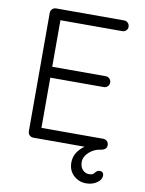

<svg xmlns="http://www.w3.org/2000/svg" viewBox="-96 -767 771 1024"><g transform="rotate(10 289.5 -254.5)"><path d="M525 135Q525 157 500.5 174Q476 191 442 191Q403 191 374.5 164.5Q346 138 346 95Q346 39 401 0H124Q111 0 102.5 -8.5Q94 -17 94 -30V-670Q94 -683 102.5 -691.5Q111 -700 124 -700H491Q504 -700 512.5 -691.5Q521 -683 521 -670Q521 -658 512.5 -650Q504 -642 491 -642H157V-390H446Q459 -390 467.5 -381.5Q476 -373 476 -360Q476 -348 467.5 -339.5Q459 -331 446 -331H157V-59H491Q504 -59 512.5 -50.5Q521 -42 521 -29Q521 -4 487 1Q454 5 427 29Q400 53 400 83Q400 109 414.5 124.5Q429 140 449 140Q471 140 478 128Q489 113 504 113Q514 113 519.5 119Q525 125 525 135Z"/></g></svg>

Font: Quicksand
Style: Regular
Weight: 400
Designer: Andrew Paglinawan
Foundry: Andrew Paglinawan
Version: Version 3.000